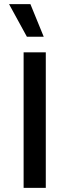

<svg xmlns="http://www.w3.org/2000/svg" viewBox="-20 -915 338 935"><path d="M203 -660V0H95V-660ZM128 -895 193 -736H111L24 -895Z"/></svg>

Font: Kantumruy Pro Medium
Style: Regular
Weight: 500
Designer: Sovichet Tep
Foundry: Sovichet Tep
Version: Version 1.002